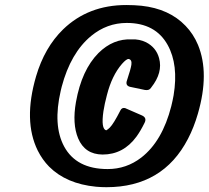

<svg xmlns="http://www.w3.org/2000/svg" viewBox="-20 -741 843 775"><path d="M408.7 -214.8Q416 -218.8 423.3 -226.1Q438.5 -241.2 466.3 -295.9Q472.2 -307.6 484.9 -304.7L552.2 -275.4Q554.7 -273.9 557.1 -272.9Q573.2 -263.2 563 -244.1Q547.4 -212.4 530.8 -189.5Q478 -117.2 394 -117.2Q322.8 -117.7 295.4 -182.6Q271 -241.2 286.6 -329.1Q309.6 -458.5 377.4 -526.9Q437 -585.9 512.2 -582Q543 -583.5 569.8 -570.3Q610.4 -549.3 622.1 -506.3Q638.2 -448.2 590.3 -387.7Q589.8 -386.7 588.9 -385.7Q581.5 -375 564.9 -377.9L509.3 -389.6Q506.8 -390.1 504.4 -390.6Q484.9 -396 492.7 -417Q507.8 -462.4 510.3 -479.5Q513.2 -500 499.5 -502.9Q490.7 -503.9 472.2 -482.9Q431.6 -436 411.6 -357.4Q402.3 -322.8 397.5 -292Q387.2 -220.7 408.7 -214.8ZM229 -390.6Q227.1 -382.8 225.1 -374.5Q192.9 -235.4 238.8 -149.9Q288.1 -58.6 414.6 -58.6Q490.2 -58.6 550.3 -105Q635.3 -170.9 671.4 -312.5Q676.8 -334.5 680.7 -356Q701.2 -479.5 656.7 -559.6Q607.4 -648.4 491.7 -648.4Q411.6 -648.4 347.7 -595.7Q265.1 -527.3 229 -390.6ZM125.5 -432.6Q159.7 -549.3 234.9 -622.6Q336.4 -720.7 489.7 -720.7Q522 -720.7 550.8 -717.8Q663.1 -705.6 729 -636.7Q760.7 -604 779.3 -559.6Q826.2 -445.8 778.8 -282.2Q762.7 -226.6 738.8 -180.7Q637.7 14.6 409.7 14.6Q388.7 14.6 367.7 12.7Q247.6 1 178.2 -68.4Q150.9 -96.2 132.3 -133.3Q73.2 -253.4 125.5 -432.6Z"/></svg>

Font: Allan
Style: Bold
Weight: 700
Version: Version 1.005